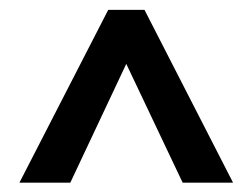

<svg xmlns="http://www.w3.org/2000/svg" viewBox="-20 -614 520 400"><path d="M20.5 -233.5 205.5 -593.5H281L465.5 -233.5H360.5L225 -519H261L126.5 -233.5Z"/></svg>

Font: Karla Medium
Style: Regular
Weight: 500
Designer: Jonathan Pinhorn
Version: Version 2.001